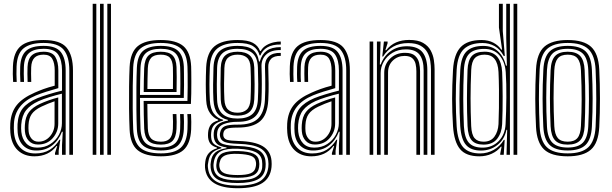

<svg xmlns="http://www.w3.org/2000/svg" viewBox="-20 -820 3240 1017"><path d="M347.2 0V-446.5Q347.2 -519.8 317.6 -556.1Q288 -592.5 211 -592.5Q142 -592.5 106.4 -565.2Q70.8 -538 67.8 -468.2Q67 -447.2 67.1 -427.1Q67.2 -407 68.5 -386H49.5Q48 -409 47.8 -428Q47.5 -447 48.5 -469Q51.5 -543.5 89.8 -575.8Q128 -608 211 -608Q300 -608 333.2 -567.2Q366.5 -526.5 366.5 -446.5V0ZM308.5 0V-51.5L312.5 -122.2H308Q290.8 -76.5 255.9 -49.5Q221 -22.5 171.5 -22.8Q130 -22.8 103.6 -48.5Q77.2 -74.2 73.5 -120Q72 -141 73 -163Q76.2 -215.8 101.1 -246.8Q126 -277.8 177.8 -299.8Q201.5 -309.5 238.4 -320.8Q275.2 -332 308.5 -340V-446.5Q308.5 -501 288 -531.2Q267.5 -561.5 211 -561.5Q159.5 -561.5 134 -539.2Q108.5 -517 106.5 -465.8Q106 -450.8 105.9 -429.4Q105.8 -408 107.2 -386H88Q86.5 -407 86.5 -428.6Q86.5 -450.2 87 -466Q89.5 -524.8 118.5 -550.9Q147.5 -577 211 -577Q277 -577 302.4 -544.1Q327.8 -511.2 327.8 -446.5V0ZM161.8 8Q107.8 8 73.9 -24.4Q40 -56.8 35 -117.2Q33 -141.5 34.5 -166Q38.2 -224.8 68.4 -262.8Q98.5 -300.8 164 -329.5Q187.2 -339.8 211.2 -348.5Q235.2 -357.2 269.8 -366.2V-446.5Q269.8 -485.5 257.1 -508Q244.5 -530.5 211 -530.5Q177.8 -530.5 162.1 -513.6Q146.5 -496.8 145.2 -463.8Q144.8 -452.5 144.6 -430.6Q144.5 -408.8 145.5 -386H126.2Q125.2 -408.2 125.2 -429.6Q125.2 -451 125.8 -465.2Q127.5 -507.2 148.2 -526.6Q169 -546 211 -546Q256.2 -546 272.6 -519.4Q289 -492.8 289 -446.5V-353.2Q257.2 -344.5 226 -334.5Q194.8 -324.5 171 -314.8Q58.5 -268 53.8 -164.5Q53.2 -153.5 53.2 -141.9Q53.2 -130.2 54.2 -118.8Q58.2 -67.2 87.8 -37.2Q117.2 -7.2 166.8 -7.2Q212.2 -7.2 243.4 -26.6Q274.5 -46 295 -80H299.5L290.8 -21.5V0H271.5L271.2 -8.8L283 -46.5H279.2Q237.2 8 161.8 8ZM177.2 -38Q217.2 -38 246.6 -57.1Q276 -76.2 292 -105.9Q308 -135.5 308 -167.5V-323.8Q276.2 -316.2 242 -305.6Q207.8 -295 184.5 -284.5Q140.2 -264.2 118.2 -236Q96.2 -207.8 92.5 -160.2Q91 -140.5 93 -121.2Q97.2 -83.2 118.8 -60.6Q140.2 -38 177.2 -38ZM181.2 -54.5Q150.8 -54.5 132.8 -73.8Q114.8 -93 112 -123.5Q110.5 -141.8 111.8 -158.8Q114.5 -202 133.9 -226.9Q153.2 -251.8 191.2 -269.5Q238 -291 288.5 -303.8V-166Q288.5 -121.8 259.1 -88.1Q229.8 -54.5 181.2 -54.5ZM183.5 -69.5Q220 -69.5 244.5 -97.6Q269 -125.8 269 -164.5V-283.5Q234.5 -272 198.5 -254.8Q163.5 -237.8 148.1 -215.9Q132.8 -194 131 -158Q130 -141.8 131.5 -125Q133.5 -102 147 -85.8Q160.5 -69.5 183.5 -69.5Z M548.5 0V-800H567.8V0ZM471 0V-800H490.2V0ZM509.8 0V-800H529V0Z M832.5 8Q749.5 8 709.8 -24Q670 -56 666.5 -133.5Q664.2 -185.2 663.6 -245.4Q663 -305.5 663.8 -363.1Q664.5 -420.8 666.5 -465.2Q670.5 -543.5 710 -575.8Q749.5 -608 831.2 -608Q913.2 -608 951.1 -575.9Q989 -543.8 992.5 -467.8Q992.8 -460.2 993.1 -438.1Q993.5 -416 993.5 -386.2Q993.5 -356.5 993.1 -325.6Q992.8 -294.8 991.2 -269.5H760.5Q760.8 -233 761.4 -201.9Q762 -170.8 763 -139.5Q764.8 -102 780.9 -85.8Q797 -69.5 832.5 -69.5Q862.8 -69.5 878.2 -84.8Q893.8 -100 895.8 -138.2Q896.5 -154.8 896.4 -176.2Q896.2 -197.8 895 -215.8H914.5Q915.8 -195.8 915.8 -173.9Q915.8 -152 915 -137.5Q912.8 -92.8 893.4 -73.4Q874 -54 832.5 -54Q786.8 -54 766.2 -73.8Q745.8 -93.5 743.8 -138.5Q742.2 -174.2 741.6 -212Q741 -249.8 740.8 -285.5H972.8Q974 -319.5 974.1 -357.9Q974.2 -396.2 973.9 -426.6Q973.5 -457 973 -467Q970 -534.2 937.1 -563.4Q904.2 -592.5 831.2 -592.5Q759.2 -592.5 724.2 -563.4Q689.2 -534.2 685.5 -463.2Q684 -423.8 683.2 -366Q682.5 -308.2 683 -247.1Q683.5 -186 685.5 -136Q688.8 -67.8 722.5 -37.6Q756.2 -7.5 832.5 -7.5Q903.8 -7.5 936.8 -36.9Q969.8 -66.2 973 -135Q973.8 -150.8 973.8 -174.1Q973.8 -197.5 972.2 -215.8H991.8Q993.2 -197.5 993.2 -174Q993.2 -150.5 992.5 -134.2Q988.8 -58 951.5 -25Q914.2 8 832.5 8ZM832.5 -23Q768.2 -23 738 -48.9Q707.8 -74.8 705 -136.2Q703 -181.2 702.5 -240.8Q702 -300.2 702.5 -359.2Q703 -418.2 705 -461.8Q708 -526 738.9 -551.5Q769.8 -577 831.2 -577Q893.8 -577 922.4 -551.5Q951 -526 953.8 -466.5Q954 -457.5 954.4 -431.2Q954.8 -405 954.8 -370.2Q954.8 -335.5 953.5 -301.2H721.5Q721.5 -257.8 722.1 -214.8Q722.8 -171.8 724.2 -138Q726.8 -83.8 752.4 -61.1Q778 -38.5 832.5 -38.5Q882.5 -38.5 907.1 -60.5Q931.8 -82.5 934.2 -136.2Q935 -151.8 935 -174.1Q935 -196.5 933.8 -215.8H953.2Q954.5 -196.5 954.5 -174.1Q954.5 -151.8 953.8 -135.8Q950.8 -75.2 922.6 -49.1Q894.5 -23 832.5 -23ZM721.5 -317H934.8Q935.5 -347.2 935.5 -377.6Q935.5 -408 935.1 -431.8Q934.8 -455.5 934.2 -465.8Q932 -516.8 908.1 -539.1Q884.2 -561.5 831.2 -561.5Q777.5 -561.5 752.2 -538.4Q727 -515.2 724.2 -460.8Q723 -430.5 722.4 -392.4Q721.8 -354.2 721.5 -317ZM741.2 -332.8Q741.2 -357.2 741.9 -394.1Q742.5 -431 743.8 -459.8Q746 -506.5 766.8 -526.2Q787.5 -546 831.2 -546Q874 -546 893.5 -527.1Q913 -508.2 915 -465.2Q915.8 -450.2 916 -411.5Q916.2 -372.8 915.2 -332.8ZM760.8 -348.5H896Q896.8 -386.2 896.4 -419.8Q896 -453.2 895.8 -463.5Q894.2 -498 879.9 -514.2Q865.5 -530.5 831.2 -530.5Q796 -530.5 780.4 -513.4Q764.8 -496.2 763 -459Q762 -430.5 761.5 -403.8Q761 -377 760.8 -348.5Z M1239 177Q1075.8 177 1066 68.2Q1064.8 53.8 1067.5 35.5Q1074.2 -18.5 1129 -34.2V-38.5Q1107.2 -44.8 1096 -57.2Q1084.8 -69.8 1082.2 -92.2Q1081.2 -103 1082.2 -116.8Q1084 -140.8 1095.1 -157.1Q1106.2 -173.5 1135.5 -182V-186Q1111.8 -194.2 1093.1 -219.9Q1074.5 -245.5 1072.2 -288.2Q1070 -330.2 1070 -373Q1070 -415.8 1072 -463.5Q1075.8 -541 1115.8 -574.5Q1155.8 -608 1238.2 -608Q1292 -608 1319.5 -593.1Q1347 -578.2 1357.2 -550.2H1361.2Q1372 -569.5 1391.1 -580.5Q1410.2 -591.5 1431 -596Q1451.8 -600.5 1467.2 -600V-584.2Q1422.2 -584.8 1395.8 -568.9Q1369.2 -553 1359.5 -526.5H1355Q1346.5 -559.2 1320 -575.9Q1293.5 -592.5 1238.2 -592.5Q1166.2 -592.5 1130.4 -562.6Q1094.5 -532.8 1091.5 -463.8Q1089.5 -414.2 1089.4 -374Q1089.2 -333.8 1091.5 -289.5Q1094 -242.8 1113.1 -218.1Q1132.2 -193.5 1161.8 -185.5V-181.5Q1128.8 -173 1114.6 -158Q1100.5 -143 1098.5 -116.8Q1097.2 -105.2 1098.5 -92Q1100.5 -70 1111.8 -58.9Q1123 -47.8 1152.5 -39V-34.8Q1118.8 -25.8 1103.4 -9.4Q1088 7 1083.8 35.5Q1082.2 44 1081.2 50.9Q1080.2 57.8 1081.5 68.2Q1086.5 117 1123.5 140Q1160.5 163 1239 163Q1320 163 1357.5 139.6Q1395 116.2 1401.2 65Q1403.2 48.8 1400.8 31Q1394.8 -14.5 1357.9 -35.2Q1321 -56 1242.2 -58.2Q1191.2 -59.8 1171.6 -67.5Q1152 -75.2 1147.2 -91.8Q1142.8 -104.8 1145.8 -117.2Q1150.8 -142.8 1171 -151.5Q1191.2 -160.2 1238.5 -159.8Q1312.5 -159 1346 -191.2Q1379.5 -223.5 1383.2 -290Q1384.8 -321 1385.1 -347Q1385.5 -373 1385 -400.9Q1384.5 -428.8 1383.5 -465.8Q1382.2 -500.5 1403.6 -520.9Q1425 -541.2 1467.2 -539.8V-524Q1431.8 -524.8 1415.9 -508.2Q1400 -491.8 1401 -463.8Q1402.2 -417.2 1402.9 -377.2Q1403.5 -337.2 1401 -289.2Q1396.8 -212 1358.2 -178.1Q1319.8 -144.2 1238.2 -144.2Q1198.5 -144.2 1182.2 -138.5Q1166 -132.8 1163 -114Q1162.8 -112.5 1162.6 -106.6Q1162.5 -100.8 1163.8 -97.5Q1167.8 -83.8 1183.6 -79.1Q1199.5 -74.5 1242.5 -73.2Q1329 -71 1371.2 -45.8Q1413.5 -20.5 1418.2 31.2Q1419.8 49.5 1418.2 65.2Q1412.5 122.2 1369.5 149.6Q1326.5 177 1239 177ZM1239 149.5Q1165.5 149.5 1132.9 130.4Q1100.2 111.2 1095.8 68Q1094.8 58.5 1095.2 51.2Q1095.8 44 1097.2 35.5Q1101.2 4.5 1120.2 -12.1Q1139.2 -28.8 1179.8 -35.2V-39.2Q1147.8 -43.5 1132.1 -55.8Q1116.5 -68 1112.8 -92Q1111.2 -102.8 1112.2 -117Q1115.8 -169.5 1187.2 -181.2V-185Q1152.5 -193 1132.9 -217.9Q1113.2 -242.8 1110.5 -291.2Q1108.5 -330.2 1108.8 -372.2Q1109 -414.2 1110.8 -462.2Q1113.2 -523.2 1144.1 -550.1Q1175 -577 1238.2 -577Q1291.8 -577 1318.2 -557.8Q1344.8 -538.5 1352 -494.2H1356Q1367.5 -533 1392.9 -551.5Q1418.2 -570 1467.2 -570.5V-554.8Q1416.8 -556 1390 -531.1Q1363.2 -506.2 1365.2 -465.2Q1366.8 -420.5 1366.8 -375.1Q1366.8 -329.8 1365 -291.8Q1361.5 -230 1330.8 -202.1Q1300 -174.2 1238.2 -174.8Q1197 -175 1166.1 -163.1Q1135.2 -151.2 1130.8 -120.2Q1128.2 -105.5 1130.8 -92.8Q1135.8 -65.2 1162.8 -56.6Q1189.8 -48 1242.2 -46.5Q1311.2 -44.8 1346 -26.8Q1380.8 -8.8 1386 31Q1388.5 48.5 1386.5 65.5Q1381.5 111.8 1344.5 130.6Q1307.5 149.5 1239 149.5ZM1238.2 -192Q1289.8 -192 1316.5 -215.4Q1343.2 -238.8 1346 -292Q1348 -333.2 1347.9 -374Q1347.8 -414.8 1346 -462.8Q1344 -516.5 1316.9 -539Q1289.8 -561.5 1238.2 -561.5Q1183 -561.5 1157.5 -537.1Q1132 -512.8 1130 -461.5Q1128.5 -413.5 1128.4 -374.2Q1128.2 -335 1130 -290.5Q1132.2 -239.2 1159.4 -215.6Q1186.5 -192 1238.2 -192ZM1238.2 -207.5Q1153 -207.5 1149.2 -292.5Q1147.8 -333.8 1147.8 -374.1Q1147.8 -414.5 1149.2 -460.2Q1151 -506.2 1173 -526.1Q1195 -546 1238.2 -546Q1281 -546 1303 -526.4Q1325 -506.8 1326.8 -462.5Q1328.5 -414.5 1328.6 -374.4Q1328.8 -334.2 1326.8 -293Q1324.2 -247.8 1302.2 -227.6Q1280.2 -207.5 1238.2 -207.5ZM1238.2 -223Q1269.5 -223 1287.4 -239.6Q1305.2 -256.2 1307.2 -294.5Q1309 -332.2 1309.1 -372.6Q1309.2 -413 1307.2 -461.8Q1305.8 -499.2 1287.8 -514.9Q1269.8 -530.5 1238.2 -530.5Q1205.8 -530.5 1187.8 -514.2Q1169.8 -498 1168.5 -459.5Q1167 -416.5 1166.8 -376Q1166.5 -335.5 1168.5 -293.5Q1170.2 -256.2 1187.8 -239.6Q1205.2 -223 1238.2 -223ZM1239 135Q1310.2 135 1338.2 116Q1366.2 97 1368.8 66.2Q1370.2 48.2 1367.8 31Q1363.5 1.2 1334.5 -13.9Q1305.5 -29 1241.8 -32Q1179.8 -35 1150.1 -18.9Q1120.5 -2.8 1113 36Q1111.5 43.5 1110.9 50.9Q1110.2 58.2 1111.8 69.2Q1116 104.8 1146.6 119.9Q1177.2 135 1239 135ZM1239 121.5Q1182 121.5 1156.1 109Q1130.2 96.5 1126.5 68.2Q1125.2 60 1125.9 52.2Q1126.5 44.5 1128.2 35.5Q1134.2 2.2 1161.2 -9.5Q1188.2 -21.2 1243.5 -19.8Q1296.5 -18 1322.1 -6.1Q1347.8 5.8 1352 31Q1355.2 49.5 1352.5 65.5Q1348.2 95.5 1321.9 108.5Q1295.5 121.5 1239 121.5ZM1239 107.2Q1285.2 107.2 1307.6 97.9Q1330 88.5 1334.2 65.2Q1338.8 46.8 1333.8 31Q1330.2 13.8 1309.2 5.5Q1288.2 -2.8 1242 -5Q1194 -7 1171.6 3.4Q1149.2 13.8 1145 35.2Q1139 51.8 1143.2 68.2Q1147 88.5 1169.1 97.9Q1191.2 107.2 1239 107.2Z M1814 0V-446.5Q1814 -519.8 1784.4 -556.1Q1754.8 -592.5 1677.8 -592.5Q1608.8 -592.5 1573.1 -565.2Q1537.5 -538 1534.5 -468.2Q1533.8 -447.2 1533.9 -427.1Q1534 -407 1535.2 -386H1516.2Q1514.8 -409 1514.5 -428Q1514.2 -447 1515.2 -469Q1518.2 -543.5 1556.5 -575.8Q1594.8 -608 1677.8 -608Q1766.8 -608 1800 -567.2Q1833.2 -526.5 1833.2 -446.5V0ZM1775.2 0V-51.5L1779.2 -122.2H1774.8Q1757.5 -76.5 1722.6 -49.5Q1687.8 -22.5 1638.2 -22.8Q1596.8 -22.8 1570.4 -48.5Q1544 -74.2 1540.2 -120Q1538.8 -141 1539.8 -163Q1543 -215.8 1567.9 -246.8Q1592.8 -277.8 1644.5 -299.8Q1668.2 -309.5 1705.1 -320.8Q1742 -332 1775.2 -340V-446.5Q1775.2 -501 1754.8 -531.2Q1734.2 -561.5 1677.8 -561.5Q1626.2 -561.5 1600.8 -539.2Q1575.2 -517 1573.2 -465.8Q1572.8 -450.8 1572.6 -429.4Q1572.5 -408 1574 -386H1554.8Q1553.2 -407 1553.2 -428.6Q1553.2 -450.2 1553.8 -466Q1556.2 -524.8 1585.2 -550.9Q1614.2 -577 1677.8 -577Q1743.8 -577 1769.1 -544.1Q1794.5 -511.2 1794.5 -446.5V0ZM1628.5 8Q1574.5 8 1540.6 -24.4Q1506.8 -56.8 1501.8 -117.2Q1499.8 -141.5 1501.2 -166Q1505 -224.8 1535.1 -262.8Q1565.2 -300.8 1630.8 -329.5Q1654 -339.8 1678 -348.5Q1702 -357.2 1736.5 -366.2V-446.5Q1736.5 -485.5 1723.9 -508Q1711.2 -530.5 1677.8 -530.5Q1644.5 -530.5 1628.9 -513.6Q1613.2 -496.8 1612 -463.8Q1611.5 -452.5 1611.4 -430.6Q1611.2 -408.8 1612.2 -386H1593Q1592 -408.2 1592 -429.6Q1592 -451 1592.5 -465.2Q1594.2 -507.2 1615 -526.6Q1635.8 -546 1677.8 -546Q1723 -546 1739.4 -519.4Q1755.8 -492.8 1755.8 -446.5V-353.2Q1724 -344.5 1692.8 -334.5Q1661.5 -324.5 1637.8 -314.8Q1525.2 -268 1520.5 -164.5Q1520 -153.5 1520 -141.9Q1520 -130.2 1521 -118.8Q1525 -67.2 1554.5 -37.2Q1584 -7.2 1633.5 -7.2Q1679 -7.2 1710.1 -26.6Q1741.2 -46 1761.8 -80H1766.2L1757.5 -21.5V0H1738.2L1738 -8.8L1749.8 -46.5H1746Q1704 8 1628.5 8ZM1644 -38Q1684 -38 1713.4 -57.1Q1742.8 -76.2 1758.8 -105.9Q1774.8 -135.5 1774.8 -167.5V-323.8Q1743 -316.2 1708.8 -305.6Q1674.5 -295 1651.2 -284.5Q1607 -264.2 1585 -236Q1563 -207.8 1559.2 -160.2Q1557.8 -140.5 1559.8 -121.2Q1564 -83.2 1585.5 -60.6Q1607 -38 1644 -38ZM1648 -54.5Q1617.5 -54.5 1599.5 -73.8Q1581.5 -93 1578.8 -123.5Q1577.2 -141.8 1578.5 -158.8Q1581.2 -202 1600.6 -226.9Q1620 -251.8 1658 -269.5Q1704.8 -291 1755.2 -303.8V-166Q1755.2 -121.8 1725.9 -88.1Q1696.5 -54.5 1648 -54.5ZM1650.2 -69.5Q1686.8 -69.5 1711.2 -97.6Q1735.8 -125.8 1735.8 -164.5V-283.5Q1701.2 -272 1665.2 -254.8Q1630.2 -237.8 1614.9 -215.9Q1599.5 -194 1597.8 -158Q1596.8 -141.8 1598.2 -125Q1600.2 -102 1613.8 -85.8Q1627.2 -69.5 1650.2 -69.5Z M2262.8 0V-450Q2262.8 -471.2 2259.2 -495.8Q2255.8 -520.2 2243.9 -542.1Q2232 -564 2207.6 -577.9Q2183.2 -591.8 2141.8 -591.8Q2096.8 -591.8 2063.2 -573Q2029.8 -554.2 2009.2 -520.5H2004.8L2013.5 -600H2033V-591L2021.2 -554H2025.5Q2048.2 -582.5 2078.6 -595.5Q2109 -608.5 2147.2 -608.5Q2193.8 -608.5 2220.9 -592.9Q2248 -577.2 2261.1 -553Q2274.2 -528.8 2278.1 -502.1Q2282 -475.5 2282 -453V0ZM1937.8 0V-600H1957V0ZM1976.5 0V-600H1995.8L1992 -478.2H1996.5Q2013.5 -524 2049.9 -549.6Q2086.2 -575.2 2136 -575Q2194 -574.5 2218.8 -542.1Q2243.5 -509.8 2243.5 -449V0H2224V-446.8Q2224 -502 2202.4 -530.2Q2180.8 -558.5 2130 -558.5Q2089.5 -558.5 2059.4 -540.5Q2029.2 -522.5 2012.8 -493.9Q1996.2 -465.2 1996.2 -433.2V0ZM2015.2 0V-434.5Q2015.2 -478.5 2046.1 -509.4Q2077 -540.2 2125.5 -540.2Q2161.2 -540.2 2178.1 -524.9Q2195 -509.5 2200 -487Q2205 -464.5 2205 -443.8V0H2185.5V-442.8Q2185.5 -462 2181.5 -480.6Q2177.5 -499.2 2164.1 -511.5Q2150.8 -523.8 2123 -523.8Q2086.5 -523.8 2061 -499.4Q2035.5 -475 2035.5 -436L2034.5 0Z M2719.8 0H2700.2V-800H2719.8ZM2681 0H2663L2666.5 -132.2L2662.5 -132.5Q2652.5 -82.2 2615.2 -52.4Q2578 -22.5 2527.5 -22.5Q2474.8 -22.5 2448.8 -51.9Q2422.8 -81.2 2417.8 -152.2Q2413.8 -221 2413.6 -294.5Q2413.5 -368 2418 -450Q2422.2 -519.8 2451.8 -548.2Q2481.2 -576.8 2540.5 -576.8Q2586.8 -576.8 2617.5 -548.6Q2648.2 -520.5 2660.2 -472.2H2664.8L2661.5 -620.5V-800H2681ZM2519 8Q2448.8 8 2417 -30Q2385.2 -68 2379.5 -151.8Q2374.8 -226.2 2374.8 -296.6Q2374.8 -367 2379.5 -450Q2384.8 -534.5 2420.9 -571.2Q2457 -608 2530.5 -608Q2566.8 -608 2593.6 -593.8Q2620.5 -579.5 2634.8 -557.2H2639.5L2622.8 -674V-800H2643.2V-655.2L2654 -523.8H2648Q2629.2 -559.5 2599.8 -575.9Q2570.2 -592.2 2536 -592.2Q2471.8 -592.2 2437.6 -560.6Q2403.5 -529 2398.8 -450.2Q2394 -365.8 2394.2 -295Q2394.5 -224.2 2398.8 -151.2Q2404 -72.8 2433.6 -40Q2463.2 -7.2 2523.2 -7.2Q2561.8 -7.2 2595.6 -26.4Q2629.5 -45.5 2648.8 -79.2H2653.2L2648.2 0H2629.5L2629.8 -6.8L2637 -43H2633Q2615.2 -19.8 2585 -5.9Q2554.8 8 2519 8ZM2536.2 -38Q2587 -38 2621.1 -72.2Q2655.2 -106.5 2658 -162.2Q2661.5 -228 2662.1 -303.6Q2662.8 -379.2 2658.8 -438.5Q2654.5 -493.5 2625.2 -527.2Q2596 -561 2545 -561Q2491.2 -561 2465.8 -535.6Q2440.2 -510.2 2437.2 -449.5Q2433.5 -364 2433.8 -296Q2434 -228 2437.2 -151.8Q2440.2 -90.8 2463.2 -64.4Q2486.2 -38 2536.2 -38ZM2541.2 -54Q2498.2 -54 2478.5 -76.9Q2458.8 -99.8 2456.5 -152.5Q2453.2 -228.2 2453.4 -297.4Q2453.5 -366.5 2456.5 -450Q2458.5 -500 2479.1 -523.1Q2499.8 -546.2 2547 -546.2Q2592 -546.2 2614.6 -518.1Q2637.2 -490 2639.8 -438.8Q2642.2 -384.5 2642.5 -309Q2642.8 -233.5 2639.8 -162.2Q2637.5 -115.8 2613.4 -84.9Q2589.2 -54 2541.2 -54ZM2541.5 -69.5Q2579.5 -69.5 2598.9 -96.1Q2618.2 -122.8 2620.5 -162.5Q2622 -199.8 2622.8 -247.5Q2623.5 -295.2 2623 -345.1Q2622.5 -395 2620.5 -438.8Q2615.8 -530.5 2547.2 -530.5Q2511.8 -530.5 2494.9 -512Q2478 -493.5 2476 -450.2Q2472.5 -369.2 2472.5 -298.9Q2472.5 -228.5 2475.8 -152.2Q2478 -106.5 2493.9 -88Q2509.8 -69.5 2541.5 -69.5Z M2987 8Q2899.8 8 2861.5 -28.8Q2823.2 -65.5 2819.2 -147.5Q2815.5 -222.5 2815.2 -296.4Q2815 -370.2 2819.2 -452.5Q2823.5 -537.8 2863.6 -572.9Q2903.8 -608 2987 -608Q3071.8 -608 3110.9 -572.1Q3150 -536.2 3154.2 -452.2Q3157.8 -374.8 3157.9 -298.8Q3158 -222.8 3154.2 -147.5Q3149.8 -62.2 3109.6 -27.1Q3069.5 8 2987 8ZM2987 -7.5Q3061.8 -7.5 3096.2 -40.1Q3130.8 -72.8 3134.8 -148.8Q3138.2 -220.2 3138.4 -294.4Q3138.5 -368.5 3134.8 -451.2Q3131 -527 3096.6 -559.8Q3062.2 -592.5 2987 -592.5Q2911.8 -592.5 2877.1 -560Q2842.5 -527.5 2838.5 -451.2Q2834.2 -365 2834.6 -293.6Q2835 -222.2 2838.5 -148.5Q2842.2 -73.2 2876.5 -40.4Q2910.8 -7.5 2987 -7.5ZM2987 -23Q2920 -23 2890.6 -53Q2861.2 -83 2857.8 -150Q2854.2 -226 2854 -297.1Q2853.8 -368.2 2858 -450.2Q2861.5 -519.2 2892 -548.1Q2922.5 -577 2987 -577Q3051.8 -577 3081.9 -547.9Q3112 -518.8 3115.2 -450.5Q3119 -370.8 3119.1 -299.1Q3119.2 -227.5 3115.2 -149.8Q3111.8 -81.8 3081.9 -52.4Q3052 -23 2987 -23ZM2987 -38.5Q3042.2 -38.5 3067.6 -64.6Q3093 -90.8 3096 -151.5Q3099.5 -223.8 3099.6 -294.4Q3099.8 -365 3096 -449Q3093.2 -511 3067 -536.2Q3040.8 -561.5 2987 -561.5Q2930 -561.5 2905.1 -534.8Q2880.2 -508 2877.2 -448.8Q2873.5 -372.8 2873.4 -302Q2873.2 -231.2 2877.2 -150.5Q2880.2 -90.2 2905.9 -64.4Q2931.5 -38.5 2987 -38.5ZM2987 -54Q2941.2 -54 2920.2 -76.6Q2899.2 -99.2 2896.5 -151Q2893 -229.5 2892.9 -299.4Q2892.8 -369.2 2896.5 -448.2Q2899.2 -501.5 2920.8 -523.8Q2942.2 -546 2987 -546Q3032.2 -546 3053.2 -523.4Q3074.2 -500.8 3076.8 -448.2Q3080.5 -363 3080.2 -292.5Q3080 -222 3076.8 -152Q3074 -99.2 3053 -76.6Q3032 -54 2987 -54ZM2987 -69.5Q3022.2 -69.5 3038.6 -88.9Q3055 -108.2 3057.2 -152.8Q3060.8 -224.8 3061 -292.9Q3061.2 -361 3057.2 -447.2Q3055.2 -491 3039.1 -510.8Q3023 -530.5 2987 -530.5Q2950.5 -530.5 2934.4 -510.6Q2918.2 -490.8 2916 -447.5Q2912.2 -367.5 2912.2 -299.6Q2912.2 -231.8 2916 -151.8Q2918.2 -108.5 2934.5 -89Q2950.8 -69.5 2987 -69.5Z"/></svg>

Font: Big Shoulders Inline Text SemiBold
Style: Regular
Weight: 600
Designer: Patric King
Foundry: XO Type Co
Version: Version 1.000